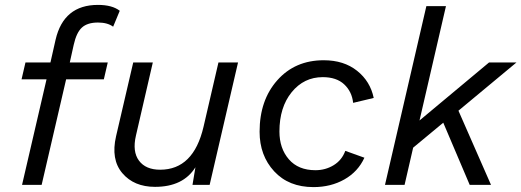

<svg xmlns="http://www.w3.org/2000/svg" viewBox="-20 -755 2129 784"><path d="M380 -663Q337 -663 314.5 -642.5Q292 -622 281 -572L265 -500H420L404 -431H250L150 0H70L170 -431H68L84 -500H186L207 -593Q240 -735 380 -735Q438 -735 469 -711L442 -646Q419 -663 380 -663Z M872 -500H952L836 0H766L778 -72Q728 8 613 8Q527 8 479.5 -48Q432 -104 454 -199L524 -500H604L535 -201Q520 -136 547.5 -99Q575 -62 634 -62Q770 -62 811 -237Z M1260 9Q1159 9 1099.5 -55.5Q1040 -120 1040 -217Q1040 -346 1112.5 -427.5Q1185 -509 1302 -509Q1384 -509 1438 -466Q1492 -423 1506 -355L1422 -335Q1417 -381 1385.5 -410.5Q1354 -440 1298 -440Q1221 -440 1171 -378.5Q1121 -317 1121 -218Q1121 -149 1159.5 -104.5Q1198 -60 1268 -60Q1309 -60 1342.5 -80.5Q1376 -101 1390 -139L1468 -111Q1442 -54 1386.5 -22.5Q1331 9 1260 9Z M2089 -500 1852 -303 1985 0H1898L1790 -254L1667 -152L1632 0H1552L1721 -730H1801L1693 -263L1977 -500Z"/></svg>

Font: Elaine Sans
Style: Italic
Weight: 400
Italic angle: -13°
Designer: Wei Huang
Foundry: Wei Huang
Version: Version 2.001;December 24, 2019;FontCreator 12.0.0.2547 64-b